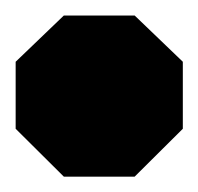

<svg xmlns="http://www.w3.org/2000/svg" viewBox="-31 -419 257 249"><path d="M51.8 -189.9 -10.7 -252V-338.9L51.8 -398.9H143.6L206.1 -338.9V-252L143.6 -189.9Z"/></svg>

Font: Gap Sans
Style: Bold
Weight: 400
Designer: Alexandre Liziard and Etienne Ozeray
Foundry: Interstices.io
Version: Version 1.610